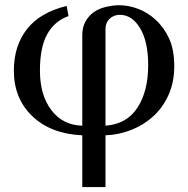

<svg xmlns="http://www.w3.org/2000/svg" viewBox="-20 -515 736 751"><path d="M588.9 -437.5Q621.1 -408.2 641.4 -364.5Q661.6 -320.8 661.6 -256.3Q661.6 -192.4 638.4 -141.8Q615.2 -91.3 577.1 -58.1Q539.6 -24.4 491 -5.9Q442.4 12.7 392.6 14.2V216.8H301.8V14.2Q179.2 8.8 106.7 -60.3Q34.2 -129.4 34.2 -238.8Q34.2 -335.9 85.7 -401.4Q137.2 -466.8 240.7 -491.7L248 -452.1Q192.9 -432.6 164.6 -381.1Q136.2 -329.6 136.2 -238.8Q136.2 -143.1 180.9 -84.2Q225.6 -25.4 301.8 -23.4V-377.4Q301.8 -408.7 314.5 -431.2Q327.1 -453.6 348.1 -468.3Q366.7 -481.4 394.5 -488Q422.4 -494.6 445.8 -494.6Q482.9 -494.6 520.8 -480.2Q558.6 -465.8 588.9 -437.5ZM559.6 -260.3Q559.6 -352.1 528.1 -404.5Q496.6 -457 448.7 -457Q425.3 -457 408.9 -441.7Q392.6 -426.3 392.6 -399.9V-23.4Q475.6 -29.3 517.6 -93.8Q559.6 -158.2 559.6 -260.3Z"/></svg>

Font: UniBurma_GGSerif
Style: Book
Weight: 400
Designer: Victor San Kho Lin (for Burmese only and related typography optimization with it)
Foundry: http://www.unimm.org
Version: 2.0